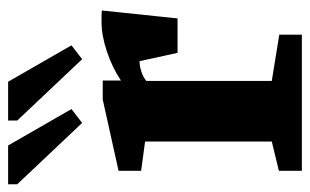

<svg xmlns="http://www.w3.org/2000/svg" viewBox="-180 -614 782 485"><g transform="rotate(-90 211.5 -371.0)"><path d="M23 0V-58L97 -76V-396L23 -406V-463L203 -503H251V-457Q284 -479 324.5 -492.5Q365 -506 398 -506Q403 -506 413.5 -506Q424 -506 428 -505L408 -314H321L300 -410Q288 -410 274 -405.5Q260 -401 250 -393V-76L367 -57V0ZM305 -555 150 -719V-742H248L340 -582ZM144 -555 -11 -719V-742H87L179 -582Z"/></g></svg>

Font: Manuale ExtraBold
Style: Regular
Weight: 800
Version: Version 1.002